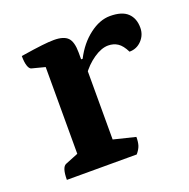

<svg xmlns="http://www.w3.org/2000/svg" viewBox="-91 -549 626 637"><g transform="rotate(-20 221.5 -231.0)"><path d="M41 0Q41 -44.4 57 -50.9L114 -73.9L103 -56.9V-388.3L114.5 -372.8L56.4 -387.9Q49.4 -389.9 45.2 -402.7Q41 -415.4 41 -437.3Q90.4 -445.1 116.1 -448Q141.9 -451 158.9 -451Q193.7 -451 208 -436.1Q222.2 -421.3 222.2 -383.5V-349.6L212.6 -359.7H227.6Q251.4 -406.3 288 -434.1Q324.6 -462 361 -462Q403.1 -462 422.9 -443.2Q442.7 -424.5 442.7 -391.4Q442.7 -365.6 425.1 -347.1Q407.6 -328.6 381.9 -328.6Q369.7 -353.3 355.2 -362.7Q340.6 -372.2 321.7 -372.2Q297.8 -372.2 269.9 -353Q242.1 -333.9 222 -304.7L229.5 -329.1V-55.7L214.6 -77.7L306.5 -55.1Q306.5 -37 302.6 -24.9Q298.6 -12.9 287.6 0Z"/></g></svg>

Font: Pitagon Serif
Style: Regular
Weight: 400
Designer: Travis Tran
Foundry: Pitagon
Version: Version 1.000;gftools[0.9.26]